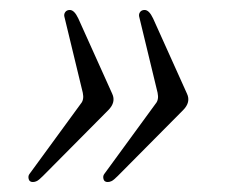

<svg xmlns="http://www.w3.org/2000/svg" viewBox="-20 -444 456 385"><path d="M287 -407 355 -256Q363 -239 347 -223L216 -91Q208 -83 204 -81Q200 -79 196 -79Q189 -79 187.5 -85Q186 -91 189 -95L292 -236Q299 -244 296 -258L259 -411Q258 -416 261 -420Q264 -424 270 -424Q279 -424 287 -407ZM137 -407 205 -256Q213 -239 197 -223L66 -91Q58 -83 54 -81Q50 -79 46 -79Q39 -79 37.5 -85Q36 -91 39 -95L142 -236Q149 -244 146 -258L109 -411Q108 -416 111 -420Q114 -424 120 -424Q129 -424 137 -407Z"/></svg>

Font: Instrument Serif
Style: Italic
Weight: 400
Italic angle: -13°
Designer: Rodrigo Fuenzalida
Foundry: fragTYPE
Version: Version 1.000; ttfautohint (v1.8.4.7-5d5b);gftools[0.9.27]